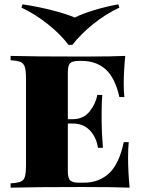

<svg xmlns="http://www.w3.org/2000/svg" viewBox="-20 -866 659 886"><path d="M578 0Q513 -3 359 -3Q139 -3 29 0V-20Q61 -22 75.5 -28Q90 -34 95 -51Q100 -68 100 -106V-502Q100 -540 94.5 -557Q89 -574 75 -580Q61 -586 29 -588V-608Q139 -605 359 -605Q499 -605 558 -608Q551 -537 551 -480Q551 -441 554 -418H531Q511 -507 467.5 -546Q424 -585 357 -585H344Q316 -585 304.5 -575Q293 -565 293 -532V-316H316Q364 -316 392.5 -350.5Q421 -385 429 -428H452Q449 -394 449 -348V-306Q449 -257 455 -184H432Q425 -232 395 -264Q365 -296 316 -296H293V-76Q293 -43 304.5 -33Q316 -23 344 -23H367Q437 -23 483.5 -66.5Q530 -110 551 -210H574Q571 -182 571 -138Q571 -77 578 0ZM531 -831Q467 -801 409.5 -754.5Q352 -708 314 -659H296Q260 -707 202 -753.5Q144 -800 79 -831L84 -846Q152 -836 219 -819Q286 -802 325 -785Q358 -802 414 -819Q470 -836 526 -846Z"/></svg>

Font: Playfair Display SC Black
Style: Regular
Weight: 900
Designer: Claus Eggers Sørensen
Foundry: Claus Eggers Sørensen
Version: Version 1.200; ttfautohint (v1.6)